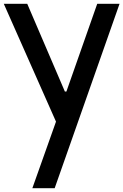

<svg xmlns="http://www.w3.org/2000/svg" viewBox="-25 -654 652 1015"><path d="M146 341 271 -11 -5 -634H119L318 -170H326L489 -634H607L264 341Z"/></svg>

Font: Matangi
Style: Bold
Weight: 700
Designer: Prashant Pant
Foundry: The Graphic Ant
Version: Version 3.002